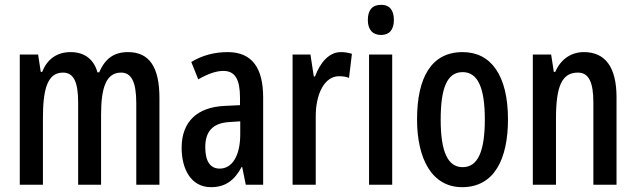

<svg xmlns="http://www.w3.org/2000/svg" viewBox="-20 -766 2636 796"><path d="M511 -550C452 -550 416 -523 391 -466H384C371 -515 335 -550 273 -550C217 -550 176 -522 155 -468H149L138 -540H62V0H158V-275C158 -390 174 -465 241 -465C284 -465 304 -429 304 -341V0H399V-290C399 -405 421 -465 482 -465C524 -465 545 -428 545 -338V0H641V-360C641 -488 599 -550 511 -550Z M924 -550C868 -550 817 -536 773 -509L802 -437C842 -460 876 -472 906 -472C955 -472 975 -436 975 -361V-330L912 -327C798 -322 733 -262 733 -153C733 -68 770 10 855 10C914 10 952 -18 982 -74H984L999 0H1071V-362C1071 -483 1026 -550 924 -550ZM931 -260 976 -263V-209C976 -121 943 -67 891 -67C853 -67 831 -95 831 -156C831 -222 863 -256 931 -260Z M1393 -550C1345 -550 1308 -508 1286 -449H1281L1267 -540H1193V0H1289V-280C1288 -379 1327 -450 1385 -450C1401 -450 1415 -448 1427 -443L1439 -543C1422 -548 1408 -550 1393 -550Z M1560 -746C1523 -746 1505 -724 1505 -683C1505 -643 1525 -621 1560 -621C1594 -621 1613 -643 1613 -683C1613 -723 1596 -746 1560 -746ZM1606 -540H1510V0H1606Z M2086 -271C2086 -453 2016 -550 1898 -550C1768 -550 1709 -444 1709 -271C1709 -107 1771 10 1896 10C2030 10 2086 -108 2086 -271ZM1807 -270C1807 -402 1834 -467 1898 -467C1961 -467 1990 -402 1990 -271C1990 -138 1961 -73 1898 -73C1835 -73 1807 -140 1807 -270Z M2401 -550C2348 -550 2305 -521 2282 -468H2276L2265 -540H2189V0H2285V-274C2285 -410 2310 -465 2376 -465C2422 -465 2440 -423 2440 -341V0H2536V-363C2536 -488 2489 -550 2401 -550Z"/></svg>

Font: Noto Sans Myanmar UI ExtraCondensed Medium
Style: Regular
Weight: 500
Width: 2
Designer: Monotype Design Team
Foundry: Monotype Imaging Inc.
Version: Version 2.103